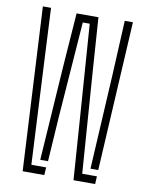

<svg xmlns="http://www.w3.org/2000/svg" viewBox="-89 -863 708 926"><g transform="rotate(10 265.5 -400.0)"><path d="M336 0 316 -284 282 -757H248L213 -284L199 -69H161L192 -535L211 -795H318L336 -535L372 -38H444L442 0ZM87 0 45 -800H85L98 -535L123 -38H195.5L193 0ZM407 -69 433 -535 446 -800H486L445 -69Z"/></g></svg>

Font: Big Shoulders Stencil Text SC Thin
Style: Regular
Weight: 100
Designer: Patric King
Foundry: XO Type Co
Version: Version 2.001